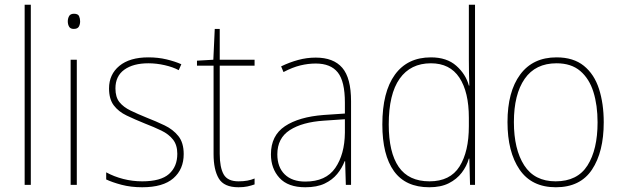

<svg xmlns="http://www.w3.org/2000/svg" viewBox="-20 -780 2622 810"><path d="M110 0H84V-760H110Z M292 -722Q309 -722 313.5 -712Q318 -702 318 -690Q318 -677 312.5 -667.5Q307 -658 291 -658Q277 -658 271.5 -667.5Q266 -677 266 -690Q266 -702 271.5 -712Q277 -722 292 -722ZM304 -528V0H278V-528Z M755 -130Q755 -66 711.5 -28Q668 10 580 10Q532 10 492.5 -0.5Q453 -11 428 -23V-53Q461 -35 500 -25Q539 -15 580 -15Q658 -15 693 -46Q728 -77 728 -131Q728 -168 710 -191Q692 -214 661 -229Q630 -244 591 -259Q549 -276 514.5 -292.5Q480 -309 460 -335.5Q440 -362 440 -407Q440 -466 483.5 -502Q527 -538 606 -538Q647 -538 682.5 -529.5Q718 -521 745 -509L734 -484Q710 -497 675 -505Q640 -513 606 -513Q542 -513 504.5 -486Q467 -459 467 -407Q467 -370 484 -349Q501 -328 531 -313.5Q561 -299 598 -284Q639 -268 674.5 -251Q710 -234 732.5 -206Q755 -178 755 -130Z M986 -15Q1007 -15 1023.5 -18Q1040 -21 1054 -27V-2Q1040 3 1024 6.5Q1008 10 986 10Q925 10 903 -27Q881 -64 881 -130V-503H811V-524L880 -528L886 -658H907V-528H1054V-503H907V-131Q907 -74 923.5 -44.5Q940 -15 986 -15Z M1312 -537Q1387 -537 1424 -494Q1461 -451 1461 -353V0H1439L1436 -100H1434Q1423 -71 1402.5 -46Q1382 -21 1349.5 -5.5Q1317 10 1268 10Q1195 10 1159 -29.5Q1123 -69 1123 -129Q1123 -208 1182 -247.5Q1241 -287 1346 -295L1435 -301V-347Q1435 -437 1405 -474.5Q1375 -512 1312 -512Q1280 -512 1247 -504Q1214 -496 1176 -476L1166 -500Q1201 -517 1237.5 -527Q1274 -537 1312 -537ZM1347 -271Q1255 -265 1202.5 -231Q1150 -197 1150 -129Q1150 -75 1181 -44.5Q1212 -14 1268 -14Q1355 -14 1394.5 -71.5Q1434 -129 1435 -220V-277Z M1791 10Q1691 10 1642 -58Q1593 -126 1593 -255Q1593 -392 1646 -465Q1699 -538 1798 -538Q1865 -538 1905 -502.5Q1945 -467 1958 -419H1960Q1959 -448 1958.5 -474.5Q1958 -501 1958 -527V-760H1984V0H1963L1960 -111H1958Q1949 -79 1928 -51.5Q1907 -24 1873.5 -7Q1840 10 1791 10ZM1792 -15Q1879 -15 1918.5 -77.5Q1958 -140 1958 -248V-283Q1958 -392 1918 -452.5Q1878 -513 1798 -513Q1712 -513 1666 -448Q1620 -383 1620 -255Q1620 -137 1662 -76Q1704 -15 1792 -15Z M2527 -264Q2527 -139 2477.5 -64.5Q2428 10 2325 10Q2223 10 2172 -64.5Q2121 -139 2121 -265Q2121 -393 2174.5 -465.5Q2228 -538 2328 -538Q2399 -538 2443 -502.5Q2487 -467 2507 -405Q2527 -343 2527 -264ZM2148 -265Q2148 -150 2191.5 -82.5Q2235 -15 2324 -15Q2416 -15 2458.5 -82Q2501 -149 2501 -264Q2501 -336 2483.5 -392Q2466 -448 2428 -480.5Q2390 -513 2328 -513Q2239 -513 2193.5 -447.5Q2148 -382 2148 -265Z"/></svg>

Font: Noto Sans Bengali SemiCondensed Thin
Style: Regular
Weight: 100
Width: 4
Designer: Joana Ranito - Universal Thirst; Jelle Bosma - Monotype Design Team
Foundry: Universal Thirst ehf.
Version: Version 3.000; ttfautohint (v1.8.4.7-5d5b)